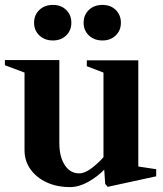

<svg xmlns="http://www.w3.org/2000/svg" viewBox="-34 -746 663 783"><path d="M252 17Q198 17 156 -2.5Q114 -22 90 -56Q66 -90 66 -134V-450L-14 -480V-501H208V-162Q208 -107 230 -73Q252 -39 289 -39Q311 -39 338 -59Q365 -79 388 -105V-450L320 -476V-500H530V-67L603 -56V-27L405 16L395 4L391 -54Q364 -26 326 -4.5Q288 17 252 17ZM384 -581Q350 -581 328.5 -601.5Q307 -622 307 -653Q307 -685 328.5 -705.5Q350 -726 384 -726Q417 -726 438 -705.5Q459 -685 459 -653Q459 -622 438 -601.5Q417 -581 384 -581ZM182 -581Q148 -581 126.5 -601.5Q105 -622 105 -653Q105 -685 126.5 -705.5Q148 -726 182 -726Q215 -726 236 -705.5Q257 -685 257 -653Q257 -622 236 -601.5Q215 -581 182 -581Z"/></svg>

Font: Wittgenstein
Style: Bold
Weight: 700
Designer: Jörg Drees
Foundry: Jörg Drees
Version: Version 1.303; ttfautohint (v1.8.4.7-5d5b)